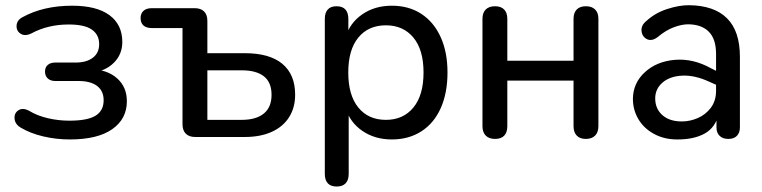

<svg xmlns="http://www.w3.org/2000/svg" viewBox="-20 -518 2881 726"><path d="M59.5 -34.8Q37.3 -47.3 35.1 -68.7Q33 -90.1 49.6 -101Q66.3 -111.9 90.5 -98.8Q121.5 -80.1 161.4 -70.9Q201.3 -61.7 242.3 -61.7Q310.9 -61.7 341.4 -80.6Q371.9 -99.5 371.9 -138.9Q371.9 -174.2 347.1 -193Q322.4 -211.7 276.7 -211.7H189.2Q171 -211.7 160.6 -221.4Q150.2 -231.1 150.2 -247.3Q150.2 -263.4 160.6 -272.5Q171 -281.5 189.2 -281.5H266.2Q307.1 -281.5 331.1 -299.8Q355 -318 355 -351Q355 -386.6 327.4 -406Q299.7 -425.4 239.9 -425.4Q161.2 -425.4 98.7 -391.7Q74.3 -379.8 57.8 -390.6Q41.4 -401.4 42.7 -421.7Q44.1 -442 65.5 -453.2Q144.2 -496.4 253 -496.4Q345.6 -496.4 394 -460.6Q442.5 -424.8 442.5 -359.1Q442.5 -312.8 410.7 -280.9Q379 -249 326.6 -243.1V-256.4Q387.5 -253.9 423.6 -221.1Q459.7 -188.4 459.7 -135.1Q459.7 -68.3 404.3 -29.5Q348.9 9.3 244.2 9.3Q192 9.3 143.2 -2.3Q94.3 -13.9 59.5 -34.8Z M670.1 -48.2V-411.9H554.2Q533.5 -411.9 522.6 -421.6Q511.6 -431.3 511.6 -449.7Q511.6 -467.1 522.6 -477.1Q533.5 -487.1 554.2 -487.1H715.9Q739.2 -487.1 751.7 -474.7Q764.1 -462.2 764.1 -439V-316.9H905.2Q999.2 -316.9 1047.6 -276.7Q1096 -236.4 1096 -160Q1096 -110.8 1073.1 -74.8Q1050.2 -38.8 1007.5 -19.4Q964.8 0 905.2 0H718.3Q695 0 682.6 -12.5Q670.1 -24.9 670.1 -48.2ZM1006.8 -159.4Q1006.8 -206.4 978.1 -229.2Q949.4 -252.1 894 -252.1H764.1V-64.8H894Q948.1 -64.8 977.5 -88.6Q1006.8 -112.4 1006.8 -159.4Z M1208.2 139.6V-446.7Q1208.2 -469.9 1219.4 -482.1Q1230.5 -494.4 1252.4 -494.4Q1275 -494.4 1286.1 -482.1Q1297.2 -469.9 1297.2 -446.7V-356.7L1286.2 -375.5Q1302 -430.7 1349.4 -463.5Q1396.8 -496.4 1461.5 -496.4Q1525.8 -496.4 1573.1 -465.6Q1620.3 -434.8 1646.2 -377.9Q1672.1 -321.1 1672.1 -243.9Q1672.1 -166.6 1646.7 -109.5Q1621.3 -52.4 1573.6 -21.6Q1525.8 9.3 1461.5 9.3Q1397.5 9.3 1350.3 -23Q1303.2 -55.2 1286.9 -109.7H1298.5V139.6Q1298.5 162.7 1287 175Q1275.6 187.3 1253 187.3Q1230.5 187.3 1219.4 175Q1208.2 162.7 1208.2 139.6ZM1581.5 -243.9Q1581.5 -329.7 1543.1 -376Q1504.7 -422.3 1439.2 -422.3Q1372.9 -422.3 1334.9 -376Q1296.9 -329.7 1296.9 -243.9Q1296.9 -158 1334.9 -111.4Q1372.9 -64.8 1439.2 -64.8Q1504.7 -64.8 1543.1 -111.4Q1581.5 -158 1581.5 -243.9Z M1804.3 -41.1V-446.7Q1804.3 -469.9 1816.7 -482.1Q1829.1 -494.4 1851.7 -494.4Q1874.2 -494.4 1886.3 -482.1Q1898.3 -469.9 1898.3 -446.7V-288.4H2148.7V-446.7Q2148.7 -469.9 2160.8 -482.1Q2172.9 -494.4 2195.4 -494.4Q2217.9 -494.4 2230.3 -482.1Q2242.7 -469.9 2242.7 -446.7V-41.1Q2242.7 -17.9 2230.3 -5.3Q2217.9 7.3 2195.4 7.3Q2172.9 7.3 2160.8 -5.3Q2148.7 -17.9 2148.7 -41.1V-213.2H1898.3V-41.1Q1898.3 -17.5 1886.6 -5.1Q1874.8 7.3 1851.7 7.3Q1829.1 7.3 1816.7 -5.3Q1804.3 -17.9 1804.3 -41.1Z M2373.2 -145Q2374 -204.3 2418.5 -245.1Q2463.1 -285.9 2531.8 -291.7Q2600.6 -297.5 2668.2 -260L2701.5 -243.2L2698.5 -192.6L2662.2 -208.8Q2607.3 -234.2 2560.2 -232Q2513 -229.8 2485.2 -205.8Q2457.5 -181.7 2457.5 -146.1Q2457.5 -106.9 2484.4 -82.9Q2511.3 -58.8 2558.3 -58.8Q2588.8 -58.8 2618.3 -71.5Q2647.9 -84.1 2667.7 -110.3Q2687.6 -136.6 2687.6 -174.7V-313.7Q2687.6 -370.2 2660.5 -397.8Q2633.4 -425.3 2583.4 -426.1Q2558.7 -426.4 2528.2 -415.1Q2497.8 -403.8 2467.1 -378.1Q2445 -361.1 2426.7 -369.8Q2408.4 -378.6 2405.9 -400.1Q2403.4 -421.7 2423 -437.7Q2456.8 -469 2502.5 -483.8Q2548.1 -498.6 2585.1 -498.3Q2679.8 -497.5 2728.8 -449.1Q2777.8 -400.7 2777.8 -303.1V-36.7Q2777.8 -16.3 2766.6 -4.5Q2755.3 7.3 2734 7.3Q2712.7 7.3 2701 -4.4Q2689.2 -16 2689.2 -36V-88.9H2698.3Q2685.8 -36 2644.9 -13.2Q2604 9.6 2540.9 9.3Q2491 9.3 2452.5 -11.9Q2414 -33 2393.4 -68.3Q2372.9 -103.6 2373.2 -145Z"/></svg>

Font: SN Pro Thin
Style: Regular
Weight: 200
Designer: Tobias Whetton
Foundry: Supernotes
Version: Version 1.003;Glyphs 3.3 (3324)